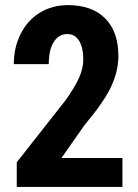

<svg xmlns="http://www.w3.org/2000/svg" viewBox="-20 -741 546 761"><path d="M465.3 0H46.4V-97.7L238.8 -342.3Q275.4 -393.1 292.7 -431.4Q310.1 -469.7 310.1 -504.9Q310.1 -552.2 293.7 -579.1Q277.3 -606 246.6 -606Q212.9 -606 193.1 -574.7Q173.3 -543.5 173.3 -486.8H34.7Q34.7 -552.2 61.8 -606.4Q88.9 -660.6 137.9 -690.7Q187 -720.7 249 -720.7Q344.2 -720.7 396.7 -668.2Q449.2 -615.7 449.2 -519Q449.2 -459 420.2 -397.2Q391.1 -335.4 314.9 -245.1L223.6 -114.7H465.3Z"/></svg>

Font: MAUL Condensed Bold
Style: Condensed Bold
Weight: 700
Designer: MAUL
Version: Version 1.0; 2020; ttfautohint (v1.8.3)